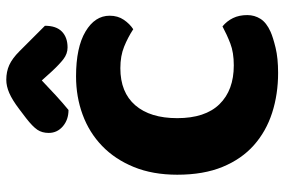

<svg xmlns="http://www.w3.org/2000/svg" viewBox="-167 -720 905 611"><g transform="rotate(-90 285.5 -414.5)"><path d="M541 -518Q541 -492 528 -473Q515 -454 498 -443Q472 -460 442.5 -472Q413 -484 374 -484Q297 -484 256 -436.5Q215 -389 215 -303Q215 -214 259.5 -168.5Q304 -123 383 -123Q424 -123 452.5 -134Q481 -145 507 -159Q524 -145 533.5 -125.5Q543 -106 543 -80Q543 -57 531 -38Q519 -19 490 -6Q472 2 439 10Q406 18 359 18Q291 18 232 -1Q173 -20 129 -59Q85 -98 60 -158.5Q35 -219 35 -303Q35 -381 59.5 -441Q84 -501 126.5 -542Q169 -583 226 -604Q283 -625 348 -625Q440 -625 490.5 -595Q541 -565 541 -518ZM335 -734Q311 -711 287 -689Q263 -667 241 -649Q210 -649 189 -667Q168 -685 168 -712Q168 -733 178 -748Q188 -763 215 -784L244 -806Q273 -828 295 -837.5Q317 -847 337 -847Q363 -847 384 -837.5Q405 -828 428 -805L509 -724Q509 -688 490.5 -670Q472 -652 440 -652Q420 -652 403 -665Q386 -678 362 -704Z"/></g></svg>

Font: Baloo Bhai 2 ExtraBold
Style: Regular
Weight: 800
Designer: Supriya Tembe, Noopur Datye and Ek Type
Foundry: Ek Type
Version: Version 1.640;PS 1.000;hotconv 16.6.51;makeotf.lib2.5.65220;